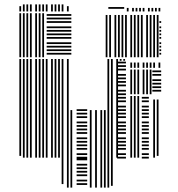

<svg xmlns="http://www.w3.org/2000/svg" viewBox="-20 -716 808 872"><path d="M76 -8H68V-448H76ZM92 0H84V-448H92ZM108 0H100V-448H108ZM124 0H116V-448H124ZM148 0H140V-448H148ZM164 0H156V-448H164ZM180 0H172V-448H180ZM196 0H188V-448H196ZM220 0H212V-448H220ZM236 0H228V-448H236ZM252 0H244V-448H252ZM268 120H260V-448H268ZM292 136H284V-448H292ZM308 136H300V-216H308ZM376 124H328V116H376ZM376 108H328V100H376ZM376 84H328V76H376ZM376 68H328V60H376ZM376 52H328V44H376ZM376 36H328V28H376ZM376 12H328V4H376ZM376 4H328V-4H376ZM376 -12H328V-20H376ZM376 -36H328V-44H376ZM376 -52H328V-60H376ZM376 -68H328V-76H376ZM376 -84H328V-92H376ZM376 -108H328V-116H376ZM376 -124H328V-132H376ZM376 -140H328V-148H376ZM376 -156H328V-164H376ZM376 -180H328V-188H376ZM376 -196H328V-204H376ZM376 -212H328V-220H376ZM396 136H388V-216H396ZM420 136H412V-216H420ZM444 136H436V-216H444ZM460 136H452V-216H460ZM476 136H468V-440H476ZM492 128H484V-440H492ZM516 0H508V-440H516ZM552 4H512V-4H552ZM552 -12H512V-20H552ZM552 -36H512V-44H552ZM552 -52H512V-60H552ZM552 -68H512V-76H552ZM552 -84H512V-92H552ZM552 -108H512V-116H552ZM552 -124H512V-132H552ZM552 -140H512V-148H552ZM552 -156H512V-164H552ZM552 -180H512V-188H552ZM552 -196H512V-204H552ZM552 -212H512V-220H552ZM552 -228H512V-236H552ZM552 -252H512V-260H552ZM552 -268H512V-276H552ZM552 -284H512V-292H552ZM552 -300H512V-308H552ZM552 -324H512V-332H552ZM552 -340H512V-348H552ZM552 -356H512V-364H552ZM552 -372H512V-380H552ZM552 -396H512V-404H552ZM552 -412H512V-420H552ZM552 -428H512V-436H552ZM476 -440H468V-448H476ZM492 -440H484V-448H492ZM516 -440H508V-448H516ZM532 -440H524V-448H532ZM548 -440H540V-448H548ZM580 0H572V-280H580ZM596 0H588V-280H596ZM612 0H604V-280H612ZM656 4H624V-4H656ZM656 -12H624V-20H656ZM656 -36H624V-44H656ZM656 -52H624V-60H656ZM656 -68H624V-76H656ZM656 -84H624V-92H656ZM656 -108H624V-116H656ZM656 -124H624V-132H656ZM656 -140H624V-148H656ZM656 -156H624V-164H656ZM656 -180H624V-188H656ZM656 -196H624V-204H656ZM656 -212H624V-220H656ZM656 -228H624V-236H656ZM656 -252H624V-260H656ZM656 -268H624V-276H656ZM684 0H676V-264H684ZM700 -8H692V-264H700ZM580 -288H572V-400H580ZM596 -288H588V-400H596ZM612 -288H604V-400H612ZM636 -288H628V-400H636ZM652 -288H644V-400H652ZM668 -288H660V-400H668ZM712 -300H672V-308H712ZM712 -316H672V-324H712ZM712 -332H672V-340H712ZM712 -348H672V-356H712ZM712 -372H672V-380H712ZM712 -388H672V-396H712ZM580 -408H572V-432H580ZM596 -408H588V-432H596ZM612 -408H604V-432H612ZM636 -408H628V-432H636ZM652 -408H644V-432H652ZM668 -408H660V-432H668ZM684 -408H676V-432H684ZM708 -408H700V-432H708ZM76 -456H68V-656H76ZM92 -456H84V-656H92ZM108 -456H100V-656H108ZM124 -456H116V-656H124ZM148 -456H140V-656H148ZM164 -456H156V-656H164ZM180 -456H172V-656H180ZM304 -468H192V-476H304ZM304 -484H192V-492H304ZM304 -500H192V-508H304ZM304 -516H192V-524H304ZM304 -540H192V-548H304ZM304 -556H192V-564H304ZM304 -572H192V-580H304ZM304 -588H192V-596H304ZM304 -612H192V-620H304ZM304 -628H192V-636H304ZM304 -644H192V-652H304ZM468 -456H460V-616H468ZM484 -456H476V-616H484ZM508 -456H500V-616H508ZM524 -456H516V-616H524ZM540 -456H532V-616H540ZM556 -456H548V-616H556ZM580 -456H572V-616H580ZM596 -456H588V-616H596ZM612 -456H604V-616H612ZM628 -456H620V-616H628ZM652 -456H644V-616H652ZM668 -456H660V-616H668ZM684 -456H676V-616H684ZM700 -456H692V-616H700ZM712 -468H704V-476H712ZM712 -484H704V-492H712ZM712 -500H704V-508H712ZM712 -516H704V-524H712ZM712 -540H704V-548H712ZM712 -556H704V-564H712ZM712 -572H704V-580H712ZM712 -588H704V-596H712ZM712 -612H704V-620H712ZM468 -616H460V-648H468ZM484 -616H476V-648H484ZM508 -616H500V-648H508ZM524 -616H516V-648H524ZM540 -616H532V-648H540ZM556 -616H548V-648H556ZM580 -616H572V-648H580ZM596 -616H588V-648H596ZM612 -616H604V-648H612ZM628 -616H620V-648H628ZM652 -616H644V-648H652ZM668 -616H660V-648H668ZM684 -616H676V-648H684ZM700 -616H692V-648H700ZM76 -664H68V-688H76ZM92 -664H84V-688H92ZM108 -664H100V-688H108ZM124 -664H116V-688H124ZM148 -664H140V-688H148ZM164 -664H156V-688H164ZM180 -664H172V-688H180ZM196 -664H188V-688H196ZM220 -664H212V-688H220ZM236 -664H228V-688H236ZM252 -664H244V-688H252ZM268 -664H260V-688H268ZM292 -664H284V-688H292ZM544 -676H472V-684H544ZM564 -664H556V-680H564ZM588 -664H580V-680H588ZM604 -664H596V-680H604ZM620 -664H612V-680H620ZM636 -664H628V-680H636ZM660 -664H652V-680H660ZM676 -664H668V-680H676ZM692 -664H684V-680H692ZM708 -664H700V-680H708ZM92 -688H84V-696H92ZM108 -688H100V-696H108ZM124 -688H116V-696H124ZM148 -688H140V-696H148ZM164 -688H156V-696H164ZM180 -688H172V-696H180ZM196 -688H188V-696H196ZM220 -688H212V-696H220ZM236 -688H228V-696H236ZM252 -688H244V-696H252ZM268 -688H260V-696H268Z"/></svg>

Font: Rubik Lines
Style: Regular
Weight: 400
Designer: Hubert and Fischer, NaN
Foundry: Hubert and Fischer, NaN
Version: Version 2.201